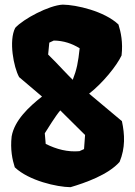

<svg xmlns="http://www.w3.org/2000/svg" viewBox="-20 -775 571 812"><path d="M42.5 -67.4C102.1 -10.7 221.2 16.1 278.3 16.6C339.8 -1.5 437.5 -35.6 485.8 -90.3C510.3 -149.4 507.8 -206.1 495.6 -262.7L356.9 -378.9C414.1 -423.3 473.6 -496.6 494.1 -540.5C500.5 -595.7 491.2 -639.2 481 -671.4C421.4 -728 302.2 -754.9 245.1 -755.4C187 -752.4 79.1 -695.3 44.4 -657.2C16.1 -602.5 38.1 -490.2 60.5 -449.7V-449.2L157.7 -366.7C102.1 -323.2 41 -265.6 29.3 -198.2C22.9 -143.1 32.2 -99.6 42.5 -67.4ZM287.6 -437.5C278.8 -446.3 260.7 -464.4 247.6 -478.5C228 -499.5 202.6 -525.9 183.6 -544.4L188.5 -594.7L207.5 -603.5C249 -603 284.7 -590.8 316.9 -570.8C310.5 -510.7 304.7 -481 287.6 -437.5ZM173.3 -166.5 169.4 -211.4C179.2 -226.6 213.9 -283.7 234.9 -308.1L339.8 -204.1L335.4 -144.5L315.9 -135.7C266.6 -131.3 218.8 -143.6 173.3 -166.5Z"/></svg>

Font: Fruktur
Style: Regular
Weight: 400
Designer: Viktoriya Grabowska
Foundry: Viktoriya Grabowska
Version: Version 1.002